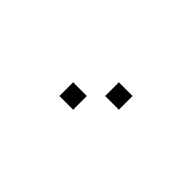

<svg xmlns="http://www.w3.org/2000/svg" viewBox="3 -197 594 594"><g transform="rotate(45 300.0 100.0)"><path d="M321 20Q320 20 320 20Q320 20 320 21V79Q320 80 320 80Q320 80 321 80H379Q380 80 380 80Q380 80 380 79V21Q380 20 380 20Q380 20 379 20ZM221 120Q220 120 220 120Q220 120 220 121V179Q220 180 220 180Q220 180 221 180H279Q280 180 280 180Q280 180 280 179V121Q280 120 280 120Q280 120 279 120Z"/></g></svg>

Font: Doto Black Medium
Style: Regular
Weight: 500
Monospace: yes
Version: Version 1.000